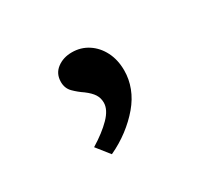

<svg xmlns="http://www.w3.org/2000/svg" viewBox="-71 -217 544 500"><g transform="rotate(-30 201.0 33.0)"><path d="M142 174 111 135Q147 113 169 90.5Q191 68 191 47Q191 33 184 22Q177 11 161 -1Q146 -11 133.5 -23.5Q121 -36 121 -55Q121 -80 139.5 -94Q158 -108 184 -108Q211 -108 232.5 -94Q254 -80 266.5 -55.5Q279 -31 279 1Q279 27 269.5 52Q260 77 241 99.5Q222 122 197 141Q172 160 142 174Z"/></g></svg>

Font: Lexend Mega Light
Style: Regular
Weight: 300
Version: Version 1.007